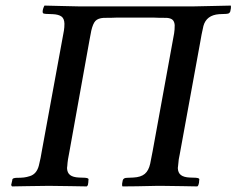

<svg xmlns="http://www.w3.org/2000/svg" viewBox="-20 -667 848 688"><path d="M209 -557.1Q210.9 -568.4 210.9 -582Q210.4 -600.6 200.2 -607.9Q189.9 -615.2 169.9 -616.2Q166 -616.2 157.5 -616.7Q148.9 -617.2 145 -617.2Q140.6 -617.2 134.8 -619.1Q132.8 -621.1 132.8 -625Q132.8 -634.3 139.2 -647Q146.5 -647 200.9 -645.5Q255.4 -644 267.1 -644H285.2H668.9Q677.7 -644 739 -645.5Q800.3 -647 807.1 -647Q808.6 -638.7 805.2 -626Q803.7 -621.6 799.8 -619.1Q793.9 -617.2 789.1 -617.2Q785.2 -617.2 777.1 -616.7Q769 -616.2 765.1 -616.2Q719.7 -612.8 709 -574.2Q701.2 -540 698.2 -520L624 -113.8Q620.1 -99.1 618.2 -73.2Q617.2 -69.3 617.2 -64.9Q617.7 -47.9 628.2 -39.8Q638.7 -31.7 660.2 -30.8Q687 -30.8 691.9 -27.8Q695.3 -25.9 693.8 -21Q693.8 -11.2 690.9 -3.9Q689 0 687 1Q685.1 1 634 0Q583 -1 560.1 -1H543Q459 1 419.9 1L418 0Q416.5 -8.8 419.9 -21Q422.4 -29.8 435.1 -29.8Q439 -29.8 446.5 -30.3Q454.1 -30.8 458 -30.8Q484.9 -32.2 498.8 -43.9Q512.7 -55.7 518.1 -80.1Q519.5 -86.9 526.9 -125L604 -547.9Q606 -560.1 606 -577.1Q605 -589.4 598.9 -595.5Q592.8 -601.6 578.1 -603Q545.9 -603 528.8 -604H512.2H417H399.9Q382.8 -603 351.1 -603Q331.1 -601.6 322 -592Q313 -582.5 307.1 -557.1Q301.8 -531.2 300.8 -523.9L229 -125Q222.2 -92.8 221.2 -73.2Q220.2 -69.3 220.2 -64.9Q220.7 -47.9 231.2 -39.8Q241.7 -31.7 263.2 -30.8Q290 -30.8 294.9 -27.8Q298.3 -25.9 296.9 -21Q296.9 -13.7 294.9 -3.9Q293.9 -2.9 293 -1.2Q292 0.5 291 1Q287.6 1 234.4 0Q181.2 -1 158.2 -1H151.9Q129.9 -1 77.6 0Q25.4 1 22.9 1Q22.5 0.5 20 -3.9Q22.5 -17.1 23.9 -21Q23.9 -25.9 27.8 -27.8Q33.7 -29.8 39.1 -29.8Q55.2 -29.8 65.4 -31Q75.7 -32.2 87.6 -36.1Q99.6 -40 107.4 -49.3Q115.2 -58.6 119.1 -73.2Q126.5 -103 129.9 -126Z"/></svg>

Font: Common Serif Medium
Style: Italic
Weight: 500
Italic angle: -12°
Designer: Philipp H. Poll, Khaled Hosny
Foundry: Stefan Peev, Context Ltd.
Version: Version 1.026